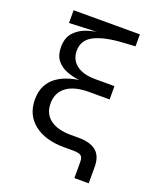

<svg xmlns="http://www.w3.org/2000/svg" viewBox="-157 -823 873 1058"><g transform="rotate(20 279.5 -294.0)"><path d="M409.2 140.1V45.9Q409.2 28.3 404.1 18.3Q398.9 8.3 386.7 4.2Q374.5 0 353 0H299.8Q186.5 0 121.6 -51.5Q56.6 -103 56.6 -192.9Q56.6 -242.2 74.7 -275.9Q92.8 -309.6 122.6 -330.6Q152.3 -351.6 188.2 -362.8Q224.1 -374 260.7 -378.2Q297.4 -382.3 328.1 -382.3V-372.1Q290 -372.1 249 -376.7Q208 -381.3 172.4 -395.5Q136.7 -409.7 114.7 -438Q92.8 -466.3 92.8 -513.7Q92.8 -568.4 121.6 -599.9Q150.4 -631.3 194.8 -646Q239.3 -660.6 285.6 -663.6V-661.1L88.9 -652.8V-727.5H477.5V-657.2L411.1 -653.3Q298.8 -647 240 -617.2Q181.2 -587.4 181.2 -523.9Q181.2 -472.2 220 -441.9Q258.8 -411.6 332 -411.6H443.4V-333.5H322.3Q236.8 -333.5 190.9 -299.3Q145 -265.1 145 -202.1Q145 -142.1 187.7 -109.4Q230.5 -76.7 310.1 -76.7H354Q423.8 -76.7 458.5 -47.6Q493.2 -18.6 493.2 44.4V140.1Z"/></g></svg>

Font: Inter Variable LoSnoCo
Style: Regular
Weight: 400
Designer: Rasmus Andersson
Foundry: rsms
Version: Version 4.000;git-a52131595; featfreeze: case,dlig,ss01,ss02